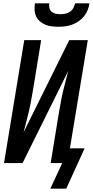

<svg xmlns="http://www.w3.org/2000/svg" viewBox="-20 -975 555 1148"><path d="M329 -815Q309 -815 288.5 -817.5Q268 -820 250.5 -827.5Q233 -835 218.5 -847.5Q204 -860 196 -877Q188 -894 187 -914.5Q186 -935 189 -955H275Q272 -941 275.5 -927Q279 -913 289 -904.5Q299 -896 313 -893Q327 -890 341 -890Q355 -890 370 -893Q385 -896 398 -904.5Q411 -913 418.5 -927Q426 -941 429 -955H515Q512 -935 504 -914.5Q496 -894 482 -877Q468 -860 449.5 -847.5Q431 -835 410.5 -827.5Q390 -820 369.5 -817.5Q349 -815 329 -815ZM281 153 352 0H283L331 -294Q337 -326 342.5 -358.5Q348 -391 355.5 -423Q363 -455 371.5 -487Q380 -519 388 -551L115 0H4L125 -735H226L178 -441Q172 -409 166.5 -376.5Q161 -344 153.5 -312Q146 -280 137.5 -248Q129 -216 121 -184L394 -735H505L398 -88H486L376 153Z"/></svg>

Font: Iosevka Term Curly SmBd Obl
Style: Regular
Weight: 600
Italic angle: -9°
Designer: Belleve Invis
Foundry: Belleve Invis
Version: Version 32.3.0